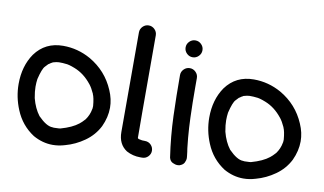

<svg xmlns="http://www.w3.org/2000/svg" viewBox="-77 -909 1857 1099"><g transform="rotate(10 851.5 -359.5)"><path d="M282 25Q223 25 168 -6Q94 -54 60 -137Q30 -209 30 -285Q30 -389 81 -463Q140 -544 244 -544Q329 -544 404 -502Q503 -445 547 -341Q569 -291 569 -241Q569 -186 543 -130Q515 -75 463.5 -38.5Q412 -2 353 14Q317 25 282 25ZM272 -73Q288 -73 299 -74L309 -75Q377 -94 413 -123Q425 -132 442 -151Q442 -152 443 -152Q464 -181 470 -215Q470 -218 471 -218L472 -234Q468 -282 458 -303V-305L457 -306Q444 -335 429 -354Q429 -355 428 -355Q386 -408 330 -430Q292 -445 274 -445Q262 -447 236 -447Q224 -447 200 -440V-439Q191 -435 185.5 -430.5Q180 -426 178 -426L161 -408Q146 -393 131 -331Q128 -310 128 -286Q128 -259 135 -221Q150 -163 180 -124Q229 -74 264 -74Z M762 -94Q766 -92 775 -91Q777 -89 798.5 -89Q820 -89 834 -74.5Q848 -60 848 -40Q848 -21 834 -6.5Q820 8 799 8H788Q745 8 708 -12Q657 -45 657 -116V-695Q657 -715 671.5 -729.5Q686 -744 706 -744Q726 -744 740.5 -729.5Q755 -715 755 -695Q755 -104 756 -98H757L759 -96H758Q761 -93 763 -93Z M984 -608Q964 -608 949.5 -622.5Q935 -637 935 -657Q935 -677 949.5 -691.5Q964 -706 984 -706Q1004 -706 1018.5 -691.5Q1033 -677 1033 -657Q1033 -637 1018.5 -622.5Q1004 -608 984 -608ZM1051 -46Q1052 -40 1052 -34Q1052 -21 1045 -7Q1038 7 1017 14Q1011 15 1006 15Q993 15 977.5 7.5Q962 0 957 -20Q939 -141 935 -257.5Q931 -374 931 -495Q931 -515 945.5 -529.5Q960 -544 980 -544Q1000 -544 1014.5 -529.5Q1029 -515 1029 -495V-443Q1029 -351 1032 -265Q1034 -207 1039 -149L1045 -91L1047 -77Q1047 -74 1048 -71Q1049 -59 1051 -46Z M1390 25Q1331 25 1276 -6Q1202 -54 1168 -137Q1138 -209 1138 -285Q1138 -389 1189 -463Q1248 -544 1352 -544Q1437 -544 1512 -502Q1611 -445 1655 -341Q1677 -291 1677 -241Q1677 -186 1651 -130Q1623 -75 1571.5 -38.5Q1520 -2 1461 14Q1425 25 1390 25ZM1380 -73Q1396 -73 1407 -74L1417 -75Q1485 -94 1521 -123Q1533 -132 1550 -151Q1550 -152 1551 -152Q1572 -181 1578 -215Q1578 -218 1579 -218L1580 -234Q1576 -282 1566 -303V-305L1565 -306Q1552 -335 1537 -354Q1537 -355 1536 -355Q1494 -408 1438 -430Q1400 -445 1382 -445Q1370 -447 1344 -447Q1332 -447 1308 -440V-439Q1299 -435 1293.5 -430.5Q1288 -426 1286 -426L1269 -408Q1254 -393 1239 -331Q1236 -310 1236 -286Q1236 -259 1243 -221Q1258 -163 1288 -124Q1337 -74 1372 -74Z"/></g></svg>

Font: Bad Comic
Style: Regular
Weight: 400
Designer: GGBotNet
Foundry: f0n7
Version: 0.9